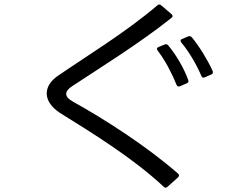

<svg xmlns="http://www.w3.org/2000/svg" viewBox="-20 -810 1040 866"><path d="M783 -10C789 -16 789 -22 783 -27C640 -152 449 -274 310 -351C268 -374 270 -398 305 -421C431 -504 610 -615 753 -729C760 -734 760 -740 754 -746L707 -786C701 -791 696 -791 690 -786C547 -664 366 -554 241 -468C175 -423 170 -354 250 -301C396 -210 579 -98 718 32C724 38 729 38 735 33ZM933 -474C940 -477 942 -483 939 -490C917 -539 879 -601 845 -642C840 -647 835 -648 829 -646L801 -634C793 -631 792 -625 798 -618C835 -574 869 -513 888 -468C891 -460 896 -458 903 -461ZM822 -434C829 -437 832 -442 829 -449C811 -500 775 -562 739 -605C734 -611 729 -612 722 -609L695 -598C687 -595 686 -589 691 -582C725 -538 756 -478 776 -428C779 -420 785 -418 792 -421Z"/></svg>

Font: LINE Seed JP_OTF Regular
Style: Regular
Weight: 400
Designer: LY Corporation & Fontrix & Fontworks
Version: Version 1.002